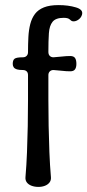

<svg xmlns="http://www.w3.org/2000/svg" viewBox="-20 -727 343 754"><path d="M131 7Q116 7 104 2.5Q92 -2 85.5 -10.5Q79 -19 80 -31Q84 -78 86 -129Q88 -180 89 -232Q90 -284 90 -335Q90 -386 90 -432Q90 -442 84.5 -447Q79 -452 70 -452Q55 -452 46.5 -454.5Q38 -457 34 -462.5Q30 -468 30 -476Q30 -491 37.5 -496.5Q45 -502 70 -502Q79 -502 84.5 -507.5Q90 -513 90 -522Q90 -554 91.5 -582Q93 -610 99 -633Q105 -656 117.5 -672.5Q130 -689 152.5 -698Q175 -707 210 -707Q248 -707 278 -698Q292 -694 298.5 -687Q305 -680 302 -669Q298 -656 286 -648.5Q274 -641 263 -644Q260 -645 253.5 -651Q247 -657 230 -657Q199 -657 186.5 -641.5Q174 -626 172 -596.5Q170 -567 170 -523Q170 -513 175.5 -507.5Q181 -502 190 -502Q207 -503 223.5 -505Q240 -507 256 -507Q269 -507 274.5 -499.5Q280 -492 280 -476Q280 -462 274.5 -454.5Q269 -447 256 -447Q240 -447 223.5 -449Q207 -451 190 -452Q181 -452 175.5 -446.5Q170 -441 170 -432Q170 -386 170 -335Q170 -284 171 -232Q172 -180 174 -129Q176 -78 180 -31Q181 -19 174.5 -10.5Q168 -2 156.5 2.5Q145 7 131 7Z"/></svg>

Font: Winky Sans Light
Style: Regular
Weight: 300
Designer: Simon Atzbach
Foundry: typofactur
Version: Version 1.205